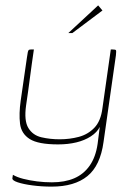

<svg xmlns="http://www.w3.org/2000/svg" viewBox="-20 -583 490 714"><path d="M172 111Q135 111 101 106.5Q67 102 46 95Q25 88 26 80L28 67Q43 76 66.5 82Q90 88 117.5 91.5Q145 95 173 95Q221 95 256 80Q291 65 313.5 33Q336 1 343 -48L351 -111Q341 -91 318 -76Q295 -61 264 -53.5Q233 -46 196 -46Q122 -46 90.5 -66Q59 -86 54.5 -123Q50 -160 57 -209L80 -368Q82 -383 83.5 -389.5Q85 -396 87.5 -397.5Q90 -399 96 -399H106Q102 -373 98.5 -347Q95 -321 91.5 -295Q88 -269 84.5 -243Q81 -217 77 -191Q69 -134 85.5 -107Q102 -80 134 -72.5Q166 -65 202 -65Q239 -65 273 -74Q307 -83 331 -108Q355 -133 361 -181L392 -399H399Q409 -399 411 -396.5Q413 -394 411 -377L365 -55Q353 33 305 72Q257 111 172 111ZM234 -460 345 -563 361 -544 249 -460Z"/></svg>

Font: Genos Thin Thin
Style: Italic
Weight: 250
Italic angle: -8°
Version: Version 1.010